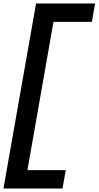

<svg xmlns="http://www.w3.org/2000/svg" viewBox="-24 -918 568 1106"><path d="M-4 168 165 -792 184 -898H524L505 -792H284L134 62H355L336 168Z"/></svg>

Font: Iosevka SS08
Style: Bold Italic
Weight: 700
Italic angle: -10°
Monospace: yes
Designer: Belleve Invis
Foundry: Belleve Invis
Version: 2.1.0; ttfautohint (v1.8.2)